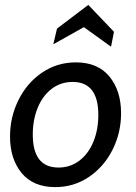

<svg xmlns="http://www.w3.org/2000/svg" viewBox="-20 -755 554 785"><path d="M21 -197Q21 -277 56 -347Q91 -417 152.5 -458.5Q214 -500 290 -500Q380 -500 427.5 -442Q475 -384 475 -292Q475 -212 440 -142.5Q405 -73 343.5 -31.5Q282 10 206 10Q116 10 68.5 -47.5Q21 -105 21 -197ZM382 -285Q382 -420 277 -420Q228 -420 191 -391.5Q154 -363 134 -314Q114 -265 114 -205Q114 -70 219 -70Q268 -70 305 -98.5Q342 -127 362 -176Q382 -225 382 -285ZM213 -638 341 -735 446 -625 434 -564 323 -644 198 -574Z"/></svg>

Font: Cabin
Style: Italic
Weight: 400
Italic angle: -7°
Designer: Pablo Impallari
Foundry: Pablo Impallari. http://www.impallari.com Igino Marini. http://www.ikern.com
Version: Version 2.200